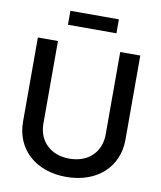

<svg xmlns="http://www.w3.org/2000/svg" viewBox="-97 -983 899 1072"><g transform="rotate(10 352.0 -447.5)"><path d="M351.6 11.7C527.8 11.7 642.1 -97.2 642.1 -250V-727.5H528.3V-259.3C528.3 -162.1 460.4 -91.8 351.6 -91.8C243.2 -91.8 175.3 -162.1 175.3 -259.3V-727.5H61.5V-250C61.5 -96.7 175.8 11.7 351.6 11.7ZM489.3 -905.8H214.4V-826.7H489.3Z"/></g></svg>

Font: Raveo Display Display Medium
Style: Regular
Weight: 500
Designer: Jakub Foglar, Rasmus Andersson (Inter)
Foundry: Jakubfoglar.com
Version: Version 1.100;Glyphs 3.2.3 (3260)